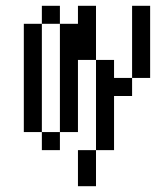

<svg xmlns="http://www.w3.org/2000/svg" viewBox="-20 -520 540 665"><path d="M250 0Q250 0 250 125H312.5Q312.5 125 312.5 0ZM312.5 0H375V-187.5H437.5V-250H375V-312.5H312.5ZM125 -62.5V0H187.5V-62.5ZM125 -62.5Q125 -62.5 125 -437.5H62.5Q62.5 -437.5 62.5 -62.5ZM187.5 -62.5H250Q250 -62.5 250 -312.5H312.5V-500H250V-437.5H187.5Q187.5 -437.5 187.5 -62.5ZM437.5 -250H500Q500 -250 500 -500H437.5Q437.5 -500 437.5 -250ZM125 -437.5H187.5V-500H125Z"/></svg>

Font: BFUnifontExMono
Style: Regular
Weight: 500
Version: Version 15.0.06